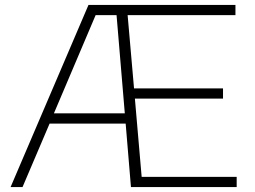

<svg xmlns="http://www.w3.org/2000/svg" viewBox="-20 -760 1034 780"><path d="M23 0 339.5 -740H936.5V-698.5H498.5L524.5 -401H886V-359.5H528L555.5 -41.5H941.5V0H512L490.5 -258H181.5L71.5 0ZM368.5 -698.5 199 -299.5H487L453.5 -698.5Z"/></svg>

Font: Encode Sans Exp XLt
Style: Regular
Weight: 200
Width: 7
Designer: Multiple Designers
Foundry: Impallari Type
Version: Version 3.002; ttfautohint (v1.8.3) -l 8 -r 50 -G 200 -x 14 